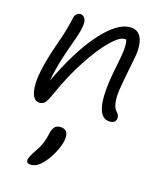

<svg xmlns="http://www.w3.org/2000/svg" viewBox="-122 -606 840 1005"><g transform="rotate(15 298.0 -104.0)"><path d="M482.9 -14.2Q382.8 -14.2 438 -288.1Q453.6 -361.3 457 -398.2Q460.4 -435.1 454.1 -451.2Q452.6 -451.2 449.2 -451.7Q445.8 -452.1 443.8 -452.1Q416.5 -452.1 368.9 -405.5Q321.3 -358.9 264.9 -273.2Q208.5 -187.5 164.1 -87.9Q144.5 -42.5 132.6 -28.3Q120.6 -14.2 102.1 -14.2Q68.8 -14.2 59.1 -59.3Q49.3 -104.5 64 -173.8Q78.1 -243.7 110.8 -335Q143.6 -426.3 155.8 -487.8Q158.2 -501 167.2 -509.5Q176.3 -518.1 189 -518.1Q204.1 -518.1 213.4 -501.7Q222.7 -485.4 215.8 -452.1Q209.5 -419.4 192.1 -372.8Q174.8 -326.2 155.5 -266.4Q136.2 -206.5 124 -140.1Q210 -321.3 298.6 -420.2Q387.2 -519 457 -519Q502.9 -519 519.3 -478.3Q535.6 -437.5 521 -365.2Q491.7 -218.8 487.3 -185.1Q477.5 -106 500 -77.6Q502 -75.2 503.9 -73.2Q520 -57.1 516.1 -37.1Q511.2 -14.2 482.9 -14.2ZM142.1 311Q113.8 311 118.2 287.1Q122.1 270 148.9 231Q180.2 188.5 191.9 130.9Q197.3 104.5 208.3 92.3Q219.2 80.1 238.8 80.1Q291 80.1 278.8 144Q272.5 174.8 251 214.4Q229.5 253.9 200.2 283.2Q172.4 311 142.1 311Z"/></g></svg>

Font: Shantell Sans Bouncy
Style: Italic
Weight: 300
Italic angle: -11.31°
Designer: Stephen Nixon, Anya Danilova, Shantell Martin
Foundry: Arrow Type
Version: Version 1.006;[9816181b4]